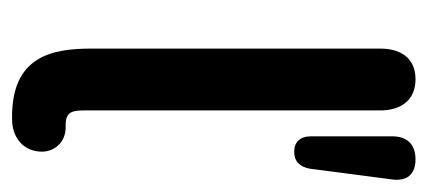

<svg xmlns="http://www.w3.org/2000/svg" viewBox="-220 -498 725 326"><g transform="rotate(90 143.0 -335.5)"><path d="M238 -44C238 -62 225 -84 196 -84C166 -83 168 -98 168 -129V-618C168 -654 150 -678 115 -678C80 -678 63 -654 63 -618V-128C63 -62 75 9 183 7C215 7 238 -13 238 -44ZM238 -472C255 -472 264 -482 267 -499L285 -637C289 -663 277 -678 251 -678C226 -678 212 -664 212 -639V-500C212 -482 222 -472 238 -472Z"/></g></svg>

Font: SN Pro Medium
Style: Regular
Weight: 500
Designer: Tobias Whetton
Foundry: Supernotes
Version: Version 1.003;Glyphs 3.3 (3324)